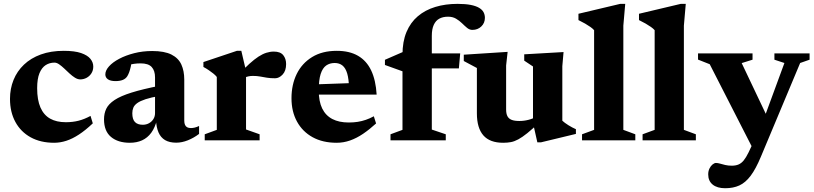

<svg xmlns="http://www.w3.org/2000/svg" viewBox="-20 -744 4318 1018"><path d="M318 -474.5Q375.5 -474.5 409.8 -462.8Q444 -451 459.2 -432.2Q474.5 -413.5 474.5 -391Q474.5 -371 464.8 -355.5Q455 -340 439.2 -331.5Q423.5 -323 405.5 -323Q392 -323 377.5 -332Q363 -341 348.8 -354.2Q334.5 -367.5 320.5 -380.8Q306.5 -394 293.5 -403Q280.5 -412 269 -412Q243 -412 222.2 -398.8Q201.5 -385.5 189.2 -355.8Q177 -326 177 -276.5Q177 -214 194.5 -174Q212 -134 245.8 -115Q279.5 -96 329 -96Q365.5 -96 396.8 -104Q428 -112 460 -129.5L472 -90Q433.5 -53.5 398.8 -30.8Q364 -8 331.5 2.5Q299 13 267 13Q195 13 142.5 -16Q90 -45 61.5 -97.5Q33 -150 33 -219.5Q33 -274 51.8 -320.2Q70.5 -366.5 107 -401.2Q143.5 -436 196.5 -455.2Q249.5 -474.5 318 -474.5Z M828 -289.5 827 -235.5Q780.5 -227.5 751.8 -218Q723 -208.5 707.8 -197.5Q692.5 -186.5 687 -173.2Q681.5 -160 681.5 -143.5Q681.5 -111.5 695.5 -97Q709.5 -82.5 737 -82.5Q755.5 -82.5 770.2 -90.8Q785 -99 793.5 -113Q802 -127 802 -144V-333.5Q802 -369.5 784.2 -388.8Q766.5 -408 725.5 -408Q706.5 -408 689.8 -405.5Q673 -403 659.5 -398.5L681.5 -435Q677.5 -409 673.5 -391.2Q669.5 -373.5 665 -361.2Q660.5 -349 655 -340Q646.5 -326.5 630.8 -320.2Q615 -314 592.5 -314Q566 -314 552.2 -323.5Q538.5 -333 538.5 -349.5Q538.5 -370.5 558 -392.2Q577.5 -414 612 -432.2Q646.5 -450.5 691.5 -462Q736.5 -473.5 787 -473.5Q851.5 -473.5 888.8 -454.8Q926 -436 941.5 -402Q957 -368 957 -322V-104Q957 -90.5 961 -81.8Q965 -73 972.8 -69Q980.5 -65 992.5 -65Q1001.5 -65 1012.2 -67.5Q1023 -70 1035.5 -76V-34Q1008 -13 976.2 -0.2Q944.5 12.5 914.5 12.5Q878.5 12.5 855.2 -1.2Q832 -15 820.5 -41.8Q809 -68.5 807 -107L812.5 -110Q802 -67.5 782 -40.2Q762 -13 733.5 0Q705 13 668.5 13Q605.5 13 568.5 -18Q531.5 -49 531.5 -111.5Q531.5 -142.5 543.5 -167.5Q555.5 -192.5 587.5 -213.8Q619.5 -235 677.8 -253.2Q736 -271.5 828 -289.5Z M1432 -470.5Q1466.5 -470.5 1481.8 -451.5Q1497 -432.5 1497 -404.5Q1497 -368.5 1478.5 -348.8Q1460 -329 1438.5 -329Q1414 -329 1395.5 -332Q1377 -335 1359.8 -338.2Q1342.5 -341.5 1321 -341.5Q1308.5 -341.5 1297.5 -339.2Q1286.5 -337 1276.2 -332Q1266 -327 1255 -318.5L1242 -345.5Q1275.5 -381.5 1302 -405.5Q1328.5 -429.5 1350.5 -443.8Q1372.5 -458 1392.2 -464.2Q1412 -470.5 1432 -470.5ZM1284.5 -367.5V-57.5L1356.5 -32V0H1065.5V-32L1129.5 -55.5V-336Q1122 -345.5 1111.2 -354Q1100.5 -362.5 1087.5 -371.5Q1074.5 -380.5 1058.5 -389V-415L1236 -474.5H1259.5Z M1765.5 -474.5Q1833 -474.5 1878.2 -448.2Q1923.5 -422 1948 -370.5Q1972.5 -319 1977 -242.5H1633L1632.5 -296L1887 -305L1830.5 -277.5Q1829.5 -325 1821 -354Q1812.5 -383 1796 -396.5Q1779.5 -410 1754.5 -410Q1728.5 -410 1709.5 -396.8Q1690.5 -383.5 1680.2 -351.8Q1670 -320 1670 -264.5Q1670 -206.5 1688.2 -169Q1706.5 -131.5 1742 -113Q1777.5 -94.5 1829 -94.5Q1854.5 -94.5 1876.8 -98Q1899 -101.5 1920 -108.8Q1941 -116 1962 -127.5L1974 -89.5Q1939 -57.5 1905 -34.5Q1871 -11.5 1836.2 0.8Q1801.5 13 1765 13Q1691 13 1637.5 -16.5Q1584 -46 1554.8 -99.2Q1525.5 -152.5 1525.5 -223Q1525.5 -295 1553.2 -351.8Q1581 -408.5 1634.8 -441.5Q1688.5 -474.5 1765.5 -474.5Z M2156.5 -381.5 2114 -366 2021 -399.5V-427L2122 -471L2192 -461H2420L2413 -381.5ZM2269.5 -57 2343.5 -32V0H2050.5V-32L2114 -55.5V-454Q2114 -523.5 2135.2 -574.2Q2156.5 -625 2195.5 -658Q2234.5 -691 2288 -707.2Q2341.5 -723.5 2406 -723.5Q2447.5 -723.5 2475.5 -718Q2503.5 -712.5 2520.2 -702.5Q2537 -692.5 2544 -679Q2551 -665.5 2551 -649.5Q2551 -622 2532 -603.8Q2513 -585.5 2484.5 -585.5Q2469.5 -585.5 2456.5 -596.2Q2443.5 -607 2429.5 -620.8Q2415.5 -634.5 2397.8 -645Q2380 -655.5 2355.5 -655.5Q2328.5 -655.5 2309.2 -645Q2290 -634.5 2279.8 -612Q2269.5 -589.5 2269.5 -554Z M2663.5 -163.5Q2663.5 -141 2670.5 -127.8Q2677.5 -114.5 2692.8 -108.5Q2708 -102.5 2733.5 -102.5Q2758.5 -102.5 2782.5 -108.8Q2806.5 -115 2824 -126L2840.5 -95.5Q2802.5 -59.5 2775.8 -38Q2749 -16.5 2728.2 -5.2Q2707.5 6 2688.8 9.5Q2670 13 2648 13Q2577 13 2542.8 -26.2Q2508.5 -65.5 2508.5 -143V-383.5L2439 -420.5V-454L2671.5 -469L2663.5 -397ZM2829 10.5 2806 -92V-391.5L2759.5 -422.5V-456L2968 -468L2961.5 -393V-104Q2966.5 -99 2975 -92.8Q2983.5 -86.5 2993.5 -80.2Q3003.5 -74 3013.8 -68.5Q3024 -63 3033.5 -59V-34L2849 10.5Z M3285 -55.5 3348.5 -32V0H3066V-32L3130 -55.5V-584Q3122.5 -592.5 3110.5 -601Q3098.5 -609.5 3082.5 -618.8Q3066.5 -628 3047 -637.5V-671L3268.5 -723.5H3295L3285 -608Z M3606 -55.5 3669.5 -32V0H3387V-32L3451 -55.5V-584Q3443.5 -592.5 3431.5 -601Q3419.5 -609.5 3403.5 -618.8Q3387.5 -628 3368 -637.5V-671L3589.5 -723.5H3616L3606 -608Z M4063.5 -91.5 3978 56.5 3743 -403.5 3681 -428V-461H3970V-427.5L3912.5 -409.5ZM3825 254Q3782.5 254 3758.8 234.8Q3735 215.5 3735 180.5Q3735 163 3741.8 149.2Q3748.5 135.5 3758.2 127.8Q3768 120 3776 120Q3785.5 120 3797.5 123.5Q3809.5 127 3825.2 130.8Q3841 134.5 3860 134.5Q3880.5 134.5 3895.5 128.2Q3910.5 122 3923 106.8Q3935.5 91.5 3948.5 65L3994 -31.5L4019 -83.5L4139 -410L4086 -427.5V-461H4272.5V-427.5L4222.5 -410L4014.5 86.5Q3987.5 151.5 3960 188Q3932.5 224.5 3900.2 239.2Q3868 254 3825 254Z"/></svg>

Font: Newsreader
Style: Bold
Weight: 700
Designer: Hugues Gentile
Foundry: Production Type
Version: Version 1.003